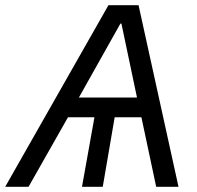

<svg xmlns="http://www.w3.org/2000/svg" viewBox="-62 -720 758 740"><path d="M-42 0H48L200 -268H302L254 0H334L380 -268H483L540 0H626L472 -700H356ZM242 -344 402 -629H406L466 -344Z"/></svg>

Font: Fixel Display
Style: Italic
Weight: 400
Italic angle: -10°
Designer: AlfaBravo + MacPaw
Foundry: Kyrylo Tkachov, Marchela Mozhyna, Serhii Makarenko, Maria Weinstein, Zakhar Kryvoshyya
Version: Version 1.210;Glyphs 3.2 (3217)